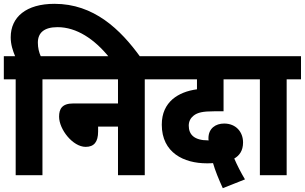

<svg xmlns="http://www.w3.org/2000/svg" viewBox="-20 -916 1594 1004"><path d="M62 -501V0H202V-501H277V-622H193C184 -642 178 -666 178 -693C178 -744 210 -774 281 -774C380 -774 474 -712 552 -615H716C609 -764 470 -896 265 -896C117 -896 36 -827 36 -721C36 -683 47 -651 59 -622H0V-501Z M264 -622V-501H597V-375H363C304 -375 289 -346 289 -306C289 -239 361 -148 428 -148C472 -148 493 -174 493 -228V-254H597V0H737V-501H812V-622Z M1145 68 1261 22C1240 -13 1220 -52 1205 -87C1231 -102 1251 -127 1251 -171C1251 -226 1214 -270 1152 -270C1108 -270 1070 -245 1070 -193C1070 -189 1070 -186 1071 -182C1070 -182 1069 -182 1068 -182C996 -182 967 -212 967 -259C967 -282 977 -299 992 -311C1013 -328 1042 -334 1099 -334H1149V-501H1290V-622H799V-501H1010V-449C958 -442 915 -425 882 -397C848 -367 826 -325 826 -264C826 -117 942 -62 1061 -62C1072 -62 1083 -62 1094 -63C1105 -24 1124 22 1145 68Z M1479 -501H1554V-622H1277V-501H1339V0H1479Z"/></svg>

Font: Noto Sans Devanagari UI Condensed ExtraBold
Style: Regular
Weight: 800
Width: 3
Designer: Jelle Bosma - Monotype Design Team
Foundry: Monotype Imaging Inc.
Version: Version 2.004